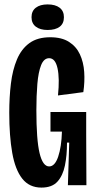

<svg xmlns="http://www.w3.org/2000/svg" viewBox="-20 -840 434 871"><path d="M168 11Q113 11 81 -29.5Q49 -70 35.5 -146.5Q22 -223 22 -329Q22 -399 29.5 -461Q37 -523 57 -570.5Q77 -618 113.5 -644.5Q150 -671 208 -671Q260 -671 293 -650Q326 -629 342.5 -593.5Q359 -558 362 -513.5Q365 -469 358 -422L243 -407Q251 -484 241 -530Q231 -576 203 -576Q179 -576 166.5 -544.5Q154 -513 149.5 -459.5Q145 -406 145 -340Q145 -206 159.5 -145.5Q174 -85 203 -85Q229 -85 244 -129.5Q259 -174 261 -243H209V-332H371V-232L372 0H288L294 -193H284Q284 -135 274.5 -89Q265 -43 240.5 -16Q216 11 168 11ZM196 -704Q162 -704 142.5 -719Q123 -734 123 -762Q123 -790 142.5 -805Q162 -820 196 -820Q231 -820 250.5 -805Q270 -790 270 -762Q270 -733 250.5 -718.5Q231 -704 196 -704Z"/></svg>

Font: Bricolage Grotesque 48pt Condensed SemiBold
Style: Regular
Weight: 600
Width: 3
Designer: Mathieu Triay
Foundry: Atelier Triay
Version: Version 1.000; ttfautohint (v1.8.4.7-5d5b);gftools[0.9.32]